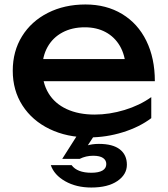

<svg xmlns="http://www.w3.org/2000/svg" viewBox="-20 -600 750 858"><path d="M37 -284Q37 -371 78.5 -438Q120 -505 194 -542.5Q268 -580 362 -580Q455 -580 525.5 -537.5Q596 -495 634 -417.5Q672 -340 672 -237H139V-336H607L542 -299Q539 -355 515.5 -395Q492 -435 452 -456.5Q412 -478 359 -478Q302 -478 259 -455Q216 -432 192.5 -390Q169 -348 169 -292Q169 -229 197 -183Q225 -137 278 -112.5Q331 -88 403 -88Q469 -88 536.5 -108.5Q604 -129 656 -166V-72Q603 -32 529 -9Q455 14 378 14Q279 14 201.5 -23.5Q124 -61 80.5 -128.5Q37 -196 37 -284ZM410 -8 357 73 322 72Q344 58 368 50.5Q392 43 422 43Q484 43 515.5 67.5Q547 92 547 136Q547 180 504.5 209Q462 238 388 238Q321 238 271.5 210Q222 182 207 138H300Q325 172 388 172Q421 172 438 162Q455 152 455 133Q455 116 440.5 106Q426 96 396 96Q364 96 336 110H258L333 -8Z"/></svg>

Font: Unbounded Variable
Style: Regular
Weight: 400
Designer: Luke Prowse, Jean-Baptiste Morizot, Fátima Lázaro, Florian Runge
Foundry: NaN
Version: Version 1.600;FEAKit 1.0